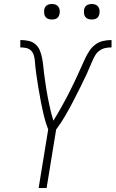

<svg xmlns="http://www.w3.org/2000/svg" viewBox="-20 -944 580 964"><path d="M174 0 222 -294Q209 -327 200.5 -362.5Q192 -398 185 -434.5Q178 -471 172 -507.5Q166 -544 161 -580V-581Q159 -595 157.5 -609.5Q156 -624 155 -638.5Q154 -653 149.5 -667Q145 -681 135.5 -690.5Q126 -700 111.5 -703Q97 -706 82 -706V-743Q103 -743 122.5 -739Q142 -735 157 -722.5Q172 -710 179.5 -692Q187 -674 191 -654Q195 -634 197 -614Q199 -594 201.5 -574Q204 -554 207 -534Q210 -514 213 -494Q216 -474 220 -454.5Q224 -435 228 -415.5Q232 -396 237 -376.5Q242 -357 248 -338Q260 -357 271 -376Q282 -395 292.5 -414Q303 -433 313.5 -452.5Q324 -472 333.5 -491.5Q343 -511 352.5 -530.5Q362 -550 371 -570Q380 -590 389 -610Q398 -630 407 -649.5Q416 -669 428.5 -688Q441 -707 459 -720.5Q477 -734 498.5 -738.5Q520 -743 540 -743V-706Q525 -706 509.5 -703Q494 -700 480.5 -690.5Q467 -681 458.5 -667Q450 -653 444 -638.5Q438 -624 431.5 -609.5Q425 -595 419 -581V-580Q402 -544 384 -507.5Q366 -471 347 -434.5Q328 -398 307.5 -362.5Q287 -327 262 -294L214 0ZM441 -846Q431 -846 422.5 -849Q414 -852 408.5 -859Q403 -866 402 -875.5Q401 -885 402 -895Q403 -901 406 -907Q409 -913 415 -917Q421 -921 427.5 -922.5Q434 -924 440 -924Q450 -924 458.5 -921Q467 -918 472.5 -911Q478 -904 479.5 -894.5Q481 -885 479 -875Q478 -869 475 -863Q472 -857 466.5 -853Q461 -849 454 -847.5Q447 -846 441 -846ZM241 -846Q231 -846 222.5 -849Q214 -852 208.5 -859Q203 -866 202 -875.5Q201 -885 202 -895Q203 -901 206 -907Q209 -913 215 -917Q221 -921 227.5 -922.5Q234 -924 240 -924Q250 -924 258.5 -921Q267 -918 272.5 -911Q278 -904 279.5 -894.5Q281 -885 279 -875Q278 -869 275 -863Q272 -857 266.5 -853Q261 -849 254 -847.5Q247 -846 241 -846Z"/></svg>

Font: Iosevka Term Curly Extralight
Style: Italic
Weight: 200
Italic angle: -9°
Designer: Belleve Invis
Foundry: Belleve Invis
Version: Version 32.3.0